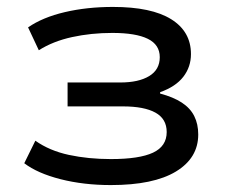

<svg xmlns="http://www.w3.org/2000/svg" viewBox="-20 -525 661 554"><path d="M300 9Q221 9 154.5 -8Q88 -25 50 -54L82 -119Q123 -90 179 -78Q235 -66 300 -66Q382 -66 421.5 -84.5Q461 -103 461 -144Q461 -182 428.5 -200Q396 -218 335 -218H175V-287H327Q380 -287 410.5 -305.5Q441 -324 441 -360Q441 -396 406.5 -413Q372 -430 304 -430Q243 -430 188 -418Q133 -406 92 -380L61 -446Q103 -475 167 -490Q231 -505 306 -505Q417 -505 474 -469.5Q531 -434 531 -369Q531 -332 509 -303.5Q487 -275 442 -259V-255Q480 -245 504.5 -229Q529 -213 540.5 -190Q552 -167 552 -137Q552 -69 487.5 -30Q423 9 300 9Z"/></svg>

Font: Nunito Sans 7pt SemiExpanded
Style: Regular
Weight: 400
Width: 6
Designer: Vernon Adams
Foundry: Vernon Adams
Version: Version 3.101;gftools[0.9.27]